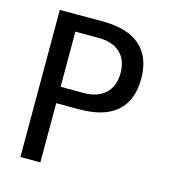

<svg xmlns="http://www.w3.org/2000/svg" viewBox="-94 -683 688 762"><g transform="rotate(15 250.0 -302.0)"><path d="M140.6 -537.1V-310.5H235.4Q292 -310.5 324.2 -340.3Q356.4 -370.1 356.4 -423.8Q356.4 -478.5 324.7 -507.8Q293 -537.1 235.4 -537.1ZM58.6 -604.5H235.4Q336.9 -604.5 389.2 -558.6Q441.4 -512.7 441.4 -423.8Q441.4 -335 389.6 -289.1Q337.9 -243.2 235.4 -243.2H140.6V0H58.6Z"/></g></svg>

Font: BabelStone Marchen
Style: Regular
Weight: 400
Designer: Andrew West
Foundry: Andrew West
Version: Version 9.003 2021-11-11